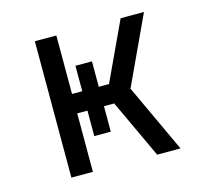

<svg xmlns="http://www.w3.org/2000/svg" viewBox="-82 -613 763 707"><g transform="rotate(-15 300.0 -260.0)"><path d="M107 0V-520H189V-297H228V-394H291V-297H330L434 -520H523L402 -260L523 0H434L330 -223H291V-126H228V-223H189V0Z"/></g></svg>

Font: Bmono
Style: Regular
Weight: 400
Monospace: yes
Designer: Belleve Invis
Foundry: Belleve Invis
Version: Version 11.2.2; ttfautohint (v1.8.2)